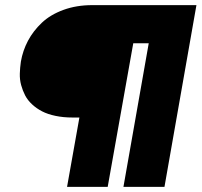

<svg xmlns="http://www.w3.org/2000/svg" viewBox="-20 -725 783 745"><path d="M337.9 -705.1H742.2L618.2 0H459L557.1 -557.1H497.1L397.9 0H240.2L288.1 -269H261.2Q225.6 -269 195.3 -275.4Q165 -281.7 143.3 -293Q121.6 -304.2 104.5 -320.1Q87.4 -335.9 77.6 -354.7Q67.9 -373.5 62 -395Q56.2 -416.5 56.9 -439.5Q57.6 -462.4 61 -485.8Q68.4 -528.8 88.6 -566.9Q108.9 -605 142.1 -636.5Q175.3 -668 225.8 -686.5Q276.4 -705.1 337.9 -705.1Z"/></svg>

Font: Poppins ExtraBold
Style: Italic
Weight: 800
Italic angle: -10°
Designer: Ninad Kale (Devanagari), Jonny Pinhorn (Latin)
Foundry: Indian Type Foundry
Version: Version 3.200;PS 1.000;hotconv 16.6.54;makeotf.lib2.5.65590